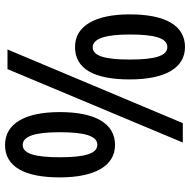

<svg xmlns="http://www.w3.org/2000/svg" viewBox="-16 -748 773 782"><g transform="rotate(-90 371.0 -357.5)"><path d="M171 -724C82 -724 39 -644 39 -501C39 -360 85 -276 171 -276C260 -276 305 -359 305 -501C305 -643 258 -724 171 -724ZM560 -714H480L181 0H260ZM171 -652C206 -652 223 -604 223 -501C223 -397 207 -348 172 -348C136 -348 121 -398 121 -501C121 -603 136 -652 171 -652ZM570 -439C481 -439 438 -361 438 -216C438 -75 483 9 570 9C658 9 703 -72 703 -216C703 -357 656 -439 570 -439ZM569 -367C604 -367 621 -315 621 -216C621 -114 606 -63 570 -63C534 -63 519 -112 519 -216C519 -318 534 -367 569 -367Z"/></g></svg>

Font: Noto Sans Gujarati Condensed Medium
Style: Regular
Weight: 500
Width: 3
Designer: Jelle Bosma - Monotype Design Team, Universal Thirst
Foundry: Monotype Imaging Inc.
Version: Version 2.106